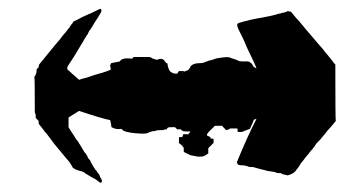

<svg xmlns="http://www.w3.org/2000/svg" viewBox="-20 -466 788 428"><path d="M203.1 -446.3Q201.2 -445.3 182.6 -436.5Q181.6 -435.5 180.7 -435.5Q178.7 -434.6 177.7 -434.6L173.8 -432.6Q172.9 -431.6 170.9 -431.6Q169.9 -431.6 169.9 -430.7L168 -429.7H167Q148.4 -419.9 143.6 -418L141.6 -414.1L138.7 -411.1Q138.7 -410.2 137.7 -409.2L136.7 -408.2L135.7 -406.2Q134.8 -406.2 134.8 -404.3L133.8 -403.3L130.9 -400.4L129.9 -398.4Q127.9 -396.5 127 -394.5L125 -392.6Q121.1 -388.7 113.3 -377.9L101.6 -364.3L67.4 -322.3Q66.4 -321.3 66.4 -317.4Q66.4 -316.4 65.4 -315.4L64.5 -314.5L62.5 -312.5L61.5 -310.5V-305.7Q60.5 -304.7 60.5 -300.8L59.6 -299.8Q58.6 -296.9 56.6 -294.9Q57.6 -292 57.6 -215.8L59.6 -210V-203.1L65.4 -197.3Q66.4 -196.3 66.4 -189.5L69.3 -186.5Q70.3 -184.6 73.2 -181.6Q74.2 -180.7 75.7 -178.2Q77.1 -175.8 78.1 -174.8Q80.1 -171.9 84 -168Q95.7 -152.3 101.6 -144.5Q128.9 -111.3 129.9 -110.4Q135.7 -104.5 141.6 -93.8Q141.6 -91.8 144.5 -90.8Q147.5 -87.9 158.2 -85Q165 -84 170.9 -79.1L185.5 -70.3Q194.3 -66.4 203.1 -58.6Q205.1 -58.6 206.1 -59.6Q209 -61.5 205.1 -68.4L203.1 -71.3Q203.1 -73.2 202.1 -74.2Q201.2 -75.2 201.2 -77.1L199.2 -79.1Q197.3 -81.1 195.3 -85L193.4 -86.9Q193.4 -87.9 192.4 -87.9L191.4 -89.8Q189.5 -92.8 187.5 -95.7Q185.5 -98.6 184.6 -100.6L183.6 -102.5Q182.6 -103.5 182.6 -104.5Q181.6 -105.5 181.6 -107.4Q179.7 -109.4 178.7 -111.3L177.7 -112.3L176.8 -113.3Q175.8 -113.3 175.8 -115.2Q175.8 -117.2 174.8 -117.2Q173.8 -119.1 171.9 -123Q169.9 -125 168 -127L167 -128.9Q166 -130.9 158.2 -143.6L156.2 -146.5Q154.3 -150.4 153.3 -151.4Q149.4 -155.3 147.5 -159.2Q145.5 -163.1 144.5 -164.1Q132.8 -181.6 132.8 -182.6V-204.1Q150.4 -214.8 156.2 -218.8Q206.1 -202.1 225.6 -198.2Q227.5 -191.4 228.5 -182.6L232.4 -180.7L235.4 -179.7Q236.3 -178.7 239.3 -178.7Q243.2 -177.7 250 -178.7L252 -177.7L254.9 -174.8L259.8 -172.9Q260.7 -171.9 264.6 -171.9Q269.5 -169.9 283.2 -168.9Q305.7 -167 310.5 -169.9Q312.5 -171.9 318.4 -172.9Q319.3 -173.8 325.2 -173.8L331.1 -175.8H335.9Q344.7 -175.8 345.7 -176.8Q346.7 -177.7 351.6 -177.7L352.5 -179.7L354.5 -181.6Q355.5 -182.6 369.1 -182.6L371.1 -181.6L375 -177.7H382.8L384.8 -175.8L386.7 -174.8Q386.7 -173.8 387.7 -173.8Q388.7 -172.9 404.3 -172.9Q404.3 -171.9 403.3 -170.9L402.3 -169.9L400.4 -168L399.4 -166Q398.4 -167 388.7 -167L386.7 -161.1Q385.7 -160.2 378.9 -160.2V-148.4V-147.5L380.9 -145.5Q380.9 -144.5 381.8 -144.5Q382.8 -144.5 383.8 -143.6L386.7 -140.6L387.7 -138.7L389.6 -136.7V-127.9Q392.6 -125 396.5 -124L404.3 -120.1L418.9 -117.2Q424.8 -116.2 431.6 -117.2Q436.5 -118.2 444.3 -124V-131.8V-135.7L456.1 -147.5V-156.2Q455.1 -157.2 449.2 -157.2V-160.2L441.4 -164.1V-167Q443.4 -168.9 444.3 -170.9L448.2 -174.8L459 -185.5H475.6L476.6 -183.6L479.5 -180.7L484.4 -175.8L490.2 -177.7L492.2 -178.7Q492.2 -179.7 493.2 -179.7H495.1H508.8Q509.8 -178.7 509.8 -171.9H519.5Q520.5 -172.9 537.1 -178.7Q544.9 -195.3 545.9 -199.2L551.8 -201.2Q531.2 -161.1 508.8 -106.4Q507.8 -105.5 508.8 -102.5Q508.8 -98.6 515.6 -97.7Q527.3 -97.7 536.1 -93.8Q545.9 -93.8 546.9 -92.8Q549.8 -91.8 557.6 -89.8Q568.4 -86.9 570.3 -86.9Q573.2 -85 583 -84Q592.8 -83 595.7 -81.1Q596.7 -80.1 602.5 -80.1H606.4Q607.4 -80.1 607.4 -79.1L609.4 -78.1Q610.4 -77.1 612.3 -77.1L617.2 -76.2Q620.1 -74.2 625 -76.2Q628.9 -78.1 631.8 -79.1Q638.7 -83 641.6 -88.9L643.6 -90.8L649.4 -99.6Q650.4 -102.5 655.3 -107.4Q656.2 -108.4 658.2 -111.3L660.2 -114.3L662.1 -116.2Q663.1 -117.2 665 -120.1L668 -123L668.9 -125Q671.9 -127.9 672.9 -129.9L675.8 -132.8L676.8 -133.8Q677.7 -134.8 677.7 -135.7L679.7 -137.7Q679.7 -138.7 680.7 -138.7L681.6 -140.6Q681.6 -141.6 683.6 -143.6Q685.5 -145.5 685.5 -146.5L689.5 -150.4Q696.3 -157.2 698.2 -160.2Q705.1 -168 710 -174.8Q716.8 -181.6 728.5 -196.3Q727.5 -202.1 727.5 -322.3L724.6 -325.2Q722.7 -328.1 718.8 -333Q714.8 -337.9 710 -343.8Q707 -346.7 698.2 -358.4Q694.3 -362.3 689.9 -367.7Q685.5 -373 684.6 -374Q659.2 -403.3 647.5 -418Q640.6 -424.8 628.9 -439.5Q627.9 -439.5 627 -440.4H624Q622.1 -442.4 620.1 -440.4L617.2 -439.5Q616.2 -438.5 614.3 -438.5Q613.3 -437.5 610.4 -437.5Q607.4 -437.5 606.4 -436.5Q605.5 -435.5 601.6 -435.5Q586.9 -430.7 564.5 -426.8Q539.1 -422.9 512.7 -415Q511.7 -415 510.7 -414.1Q507.8 -411.1 508.8 -410.2Q508.8 -405.3 515.6 -392.6Q523.4 -377.9 530.3 -360.4Q549.8 -320.3 551.8 -313.5Q550.8 -314.5 549.8 -314.5Q548.8 -314.5 548.8 -315.4Q544.9 -316.4 544.9 -318.4L541 -324.2Q537.1 -328.1 533.2 -329.1H520.5Q512.7 -329.1 510.7 -331.1Q509.8 -332 494.1 -336.9Q490.2 -340.8 462.9 -335.9L460 -335Q457 -334 451.2 -332Q449.2 -332 445.3 -330.6Q441.4 -329.1 438.5 -328.1Q432.6 -325.2 424.8 -325.2Q410.2 -325.2 404.3 -317.4Q404.3 -315.4 403.3 -314.5L401.4 -312.5L400.4 -310.5Q399.4 -309.6 393.6 -307.6Q391.6 -305.7 388.7 -307.6H384.8H378.9L375 -301.8Q367.2 -301.8 366.2 -302.7L360.4 -305.7Q358.4 -307.6 356.4 -311.5Q353.5 -319.3 353.5 -322.3V-324.2L349.6 -326.2Q349.6 -327.1 348.6 -328.1L346.7 -330.1Q346.7 -331.1 344.7 -333Q337.9 -336.9 331.1 -333Q330.1 -332 325.2 -334L319.3 -335.9Q316.4 -338.9 311.5 -338.9H277.3Q277.3 -337.9 276.4 -336.9Q274.4 -335 272.5 -335Q271.5 -335.9 264.6 -335.9Q256.8 -335.9 255.9 -335Q250 -334 247.1 -329.1L237.3 -327.1L227.5 -325.2Q227.5 -323.2 226.6 -322.3Q224.6 -319.3 225.6 -318.4Q226.6 -317.4 226.6 -314.5V-310.5Q210 -303.7 190.4 -298.8Q171.9 -292 165 -291L156.2 -288.1Q136.7 -305.7 129.9 -311.5Q129.9 -317.4 130.9 -318.4Q144.5 -337.9 160.2 -365.2Q164.1 -371.1 168.9 -379.9Q169.9 -381.8 171.4 -383.8Q172.9 -385.7 172.9 -386.7Q175.8 -389.6 175.8 -390.6Q178.7 -397.5 180.7 -399.4Q182.6 -401.4 183.6 -403.3Q183.6 -404.3 184.6 -405.3L185.5 -406.2L187.5 -410.2L189.5 -413.1Q191.4 -417 192.4 -418L198.2 -426.8L205.1 -438.5Q206.1 -439.5 206.1 -442.4Q206.1 -446.3 203.1 -446.3Z"/></svg>

Font: My Font
Style: x-wing-ships
Weight: 500
Version: Version 0.001